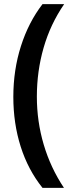

<svg xmlns="http://www.w3.org/2000/svg" viewBox="-20 -744 350 922"><path d="M44 -279Q44 -408 80.5 -522.5Q117 -637 184 -724H288Q222 -628 189.5 -515Q157 -402 157 -280Q157 -161 190 -49.5Q223 62 287 158H184Q115 72 79.5 -39.5Q44 -151 44 -279Z"/></svg>

Font: Noto Sans Lao Looped UI Cond SmBd
Style: Regular
Weight: 600
Width: 3
Designer: Mark Frömberg, Ben Mitchell
Foundry: The Fontpad Ltd
Version: Version 1.001; ttfautohint (v1.8.4.7-5d5b)